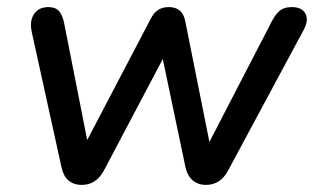

<svg xmlns="http://www.w3.org/2000/svg" viewBox="-20 -515 886 542"><path d="M210 7Q189 7 174.5 -4.5Q160 -16 154 -41L70 -423Q65 -445 69.5 -461Q74 -477 86 -486Q98 -495 116 -495Q136 -495 146 -484.5Q156 -474 161 -450L233 -85H208L406 -463Q415 -480 427 -487.5Q439 -495 457 -495Q475 -495 487 -485.5Q499 -476 503 -455L577 -85H556L749 -458Q760 -478 772 -486.5Q784 -495 804 -495Q824 -495 834.5 -486Q845 -477 846 -463Q847 -449 838 -432L623 -32Q612 -12 596.5 -2.5Q581 7 561 7Q540 7 525 -5Q510 -17 504 -41L427 -408H471L273 -33Q262 -13 246.5 -3Q231 7 210 7Z"/></svg>

Font: Nunito ExtraLight SemiBold
Style: Italic
Weight: 600
Italic angle: -9°
Version: Version 3.602